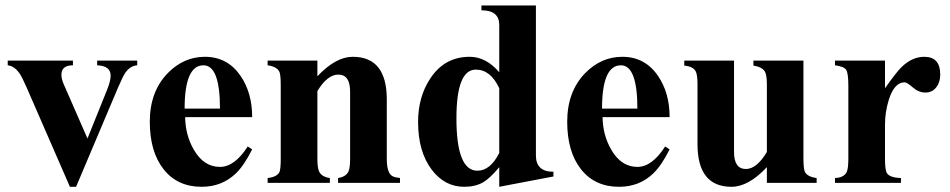

<svg xmlns="http://www.w3.org/2000/svg" viewBox="-20 -682 3541 716"><path d="M491.7 -438.5Q465.3 -436.5 447.3 -410.6Q437.5 -396.5 417.5 -349.1L263.7 14.6H240.7L80.1 -354Q63 -393.1 54.2 -406.2Q34.2 -436 8.8 -438.5V-456.1H252V-438.5Q209 -438.5 209 -403.3Q209 -387.7 217.3 -368.7L306.2 -165.5L378.9 -346.2Q392.6 -379.9 392.6 -399.9Q392.6 -436.5 342.3 -438.5V-456.1H491.7Z M920.4 -125Q890.1 -64.5 859.4 -35.2Q807.6 14.6 731.9 14.6Q641.6 14.6 590.1 -50.8Q538.6 -116.2 538.6 -228Q538.6 -340.8 606 -409.7Q665.5 -470.2 744.1 -470.2Q829.1 -470.2 877.9 -397.9Q920.4 -335 920.4 -245.1H670.4Q671.4 -178.2 702.6 -124Q739.7 -59.6 800.3 -59.6Q855 -59.6 903.8 -135.7ZM800.3 -276.9Q800.3 -438.5 738.8 -438.5Q668.5 -438.5 668.5 -276.9Z M1471.7 0H1240.7V-18.1Q1270 -22.9 1279.3 -42Q1285.6 -55.2 1285.6 -89.4V-340.3Q1285.6 -403.8 1241.7 -403.8Q1200.7 -403.8 1163.6 -342.3V-89.4Q1163.6 -54.7 1170.4 -41.5Q1180.2 -22.5 1210 -18.1V0H978V-18.1Q1012.7 -22 1022 -40Q1026.9 -50.8 1026.9 -89.4V-362.8Q1026.9 -403.3 1022 -414.1Q1012.7 -433.6 978 -438.5V-456.1H1163.6V-397.5Q1231.9 -470.2 1295.4 -470.2Q1422.4 -470.2 1422.4 -311.5V-89.4Q1422.4 -35.2 1444.8 -24.4Q1454.6 -20 1471.7 -18.1Z M2043.9 -23.9 1841.8 14.6V-58.6Q1807.6 -17.6 1782.2 -2.4Q1752.9 14.6 1710.9 14.6Q1638.7 14.6 1590.3 -48.8Q1539.1 -116.2 1539.1 -227.1Q1539.1 -320.8 1584.5 -389.2Q1637.7 -470.2 1731.4 -470.2Q1792.5 -470.2 1841.8 -412.6V-588.9Q1841.8 -643.6 1775.4 -643.6V-661.6H1978.5V-102.1Q1978.5 -41.5 2043.9 -41.5ZM1841.8 -111.8V-353Q1809.6 -422.4 1754.4 -422.4Q1682.1 -422.4 1682.1 -240.7Q1682.1 -45.4 1760.3 -45.4Q1808.6 -45.4 1841.8 -111.8Z M2477.1 -125Q2446.8 -64.5 2416 -35.2Q2364.3 14.6 2288.6 14.6Q2198.2 14.6 2146.7 -50.8Q2095.2 -116.2 2095.2 -228Q2095.2 -340.8 2162.6 -409.7Q2222.2 -470.2 2300.8 -470.2Q2385.7 -470.2 2434.6 -397.9Q2477.1 -335 2477.1 -245.1H2227.1Q2228 -178.2 2259.3 -124Q2296.4 -59.6 2356.9 -59.6Q2411.6 -59.6 2460.4 -135.7ZM2356.9 -276.9Q2356.9 -438.5 2295.4 -438.5Q2225.1 -438.5 2225.1 -276.9Z M3025.4 0H2839.8V-58.6Q2771 14.6 2708 14.6Q2581.1 14.6 2581.1 -144.5V-366.7Q2581.1 -403.8 2574.2 -416.5Q2564.5 -434.1 2531.7 -437.5V-456.1H2717.3V-115.2Q2717.3 -51.8 2761.7 -51.8Q2801.8 -51.8 2839.8 -115.2V-366.7Q2839.8 -401.9 2832.5 -415Q2822.3 -432.1 2789.6 -437.5V-456.1H2976.1V-93.3Q2976.1 -52.7 2981.4 -41.5Q2990.2 -22.9 3025.4 -18.1Z M3486.3 -403.8Q3486.3 -375 3471.2 -356Q3456.1 -336.9 3431.2 -336.9Q3405.8 -336.9 3384 -356Q3362.3 -375 3353.5 -375Q3314.9 -375 3294.4 -309.6Q3280.3 -263.7 3280.3 -217.3V-89.4Q3280.3 -47.4 3287.6 -36.1Q3298.3 -19.5 3339.8 -18.1V0H3093.8V-18.1Q3127 -19.5 3137.2 -40Q3143.6 -53.2 3143.6 -89.4V-362.8Q3143.6 -409.2 3135.5 -421.6Q3127.4 -434.1 3093.8 -438.5V-456.1H3280.3V-353Q3323.2 -413.6 3341.8 -431.6Q3381.3 -470.2 3426.8 -470.2Q3486.3 -470.2 3486.3 -403.8Z"/></svg>

Font: Dai Banna SIL Light
Style: Bold
Weight: 700
Designer: Victor Gaultney
Foundry: SIL International
Version: Version 2.001